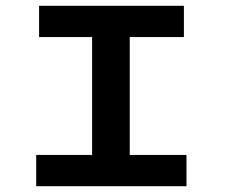

<svg xmlns="http://www.w3.org/2000/svg" viewBox="-20 -643 790 663"><path d="M105 0V-108H298V-515H115V-623H615V-515H428V-108H624V0Z"/></svg>

Font: Inconsolata ExtraExpanded ExtraBold
Style: Regular
Weight: 800
Width: 8
Monospace: yes
Designer: Raph Levien, Cyreal, Brenton Simpson
Foundry: Raph Levien, Cyreal, Google
Version: Version 3.001; ttfautohint (v1.8.2.53-6de2)